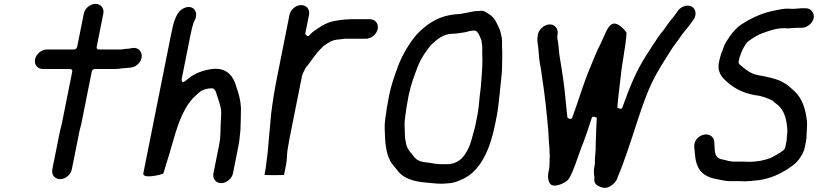

<svg xmlns="http://www.w3.org/2000/svg" viewBox="-20 -766 4118 964"><path d="M582.3 -517.5H475.3C469.9 -517.5 463.8 -522.4 465.3 -530L498.8 -698C504.1 -724.2 486.1 -746.5 459.5 -746.5C432.9 -746.5 406.1 -724.2 400.8 -698L367.3 -530C366.2 -524.6 359.9 -517.5 352.3 -517.5H215.3C188.4 -517.5 161.2 -494.6 155.9 -468C150.7 -441.6 168.6 -419.5 195.7 -419.5H332.7C339.6 -419.5 344.1 -413.8 342.8 -407L289.8 -142C287.6 -130.8 283.1 -118 281.5 -110L242.7 84C237.3 111.3 254.9 133.5 281.8 133.5C308.8 133.5 335.3 111.3 340.7 84L379.5 -110C381.6 -120.9 386.1 -133 387.8 -142L440.8 -407C442.1 -413.8 448.9 -419.5 455.7 -419.5H553.7C569.2 -419.5 581 -420.5 593.8 -423.2C594.5 -423.4 595.7 -423.5 596.5 -423.5H599.5C610 -423.5 620.4 -425.5 631 -426.4L641.5 -427.4C654.5 -430.1 666.5 -436.6 676.7 -448.1C707.5 -482.7 687.7 -531.7 643.9 -524.7L633.5 -522.9C632.3 -522.5 628.1 -521.5 625.1 -521.5C610.6 -521.5 595.9 -517.5 582.3 -517.5Z M1090.4 153.5C1116.6 153.5 1144.4 130.8 1149.5 105L1177.5 -35C1183 -62.5 1183.6 -84.5 1187.2 -113.5C1188.1 -142.9 1190.3 -193 1189.8 -225.2C1187.9 -262.8 1178.9 -294.2 1168.1 -326.1L1159.4 -351.8C1142.4 -393.8 1110.5 -426.8 1044.3 -419.6C999.3 -413.3 959.1 -398.1 928.8 -374.3C924.5 -370.4 917.4 -364.3 911 -359.6C889.2 -343.3 892.2 -369 892.2 -369L936.9 -593C940.8 -612.4 946 -634.3 951.2 -649.9L951.7 -652C952 -653.5 952.7 -655.4 953.7 -656.9C981.8 -701.7 953.1 -745.6 905.6 -726.1C863.6 -708.9 850.7 -652.1 838.5 -591L699.7 104C693.8 133.8 787.1 112.6 799.9 105.1C800 104.9 803.6 95.7 806.7 84.1C817.8 43.3 824 32.4 839.7 -26C868.2 -123.6 891.2 -208.9 948.2 -272.3C960.9 -285.6 973.7 -295.3 983.3 -304.2C994.8 -314.9 1022.1 -322.5 1039.4 -322.5L1044.4 -322.5C1055.3 -322.5 1062.3 -310.1 1064.5 -302.8C1069.9 -287.3 1075.1 -271.1 1080.1 -254.4C1082.4 -245.4 1084.6 -237.6 1087 -229.6C1092.6 -210.8 1090.4 -186.5 1088.9 -162.7C1085.9 -118.6 1090 -87.6 1080.1 -38L1051.5 105C1046.3 131.1 1064.3 153.5 1090.4 153.5Z M1720.5 -668.5C1713.6 -668.5 1706.7 -667.5 1699.6 -666.6L1683.8 -664.7C1678.7 -663.6 1670.3 -662.2 1664.7 -661.6C1639.6 -657.9 1617.7 -648.7 1596.2 -636.7L1569.3 -619.1C1554 -608.6 1540.6 -598.4 1535 -590.4C1523.9 -574.5 1512.5 -596 1512.5 -596L1531.6 -692C1536.9 -718.2 1518.9 -740.5 1492.3 -740.5C1465.7 -740.5 1438.9 -718.2 1433.6 -692L1369.8 -372C1357.8 -311.9 1348.3 -251.4 1341.4 -195.2C1336.5 -133.3 1329.9 -75.2 1325 -13.6C1325 -13.5 1324.8 -7 1324.6 -5.7C1319.1 32.5 1316.5 70.2 1308.7 109L1308 112.6C1315.9 113.1 1333.5 113.5 1356.3 113.5C1379.6 113.5 1396.2 113.2 1406 112.6L1416.7 59C1422.1 31.8 1419.3 6 1425.8 -26.8C1428.6 -43.7 1431.9 -62 1435.5 -80L1496.2 -384C1498.9 -397.6 1510.1 -414.8 1512.5 -420.5C1514.1 -426.9 1517 -428.2 1521.8 -434.1C1539.6 -458.4 1548.6 -469 1565.3 -492.8C1579.8 -512 1590.8 -520.1 1603.4 -534.2C1604.4 -535.3 1605.9 -536.5 1607.4 -537.4C1619.5 -544.6 1629.7 -553.1 1643 -559.2C1660.4 -567.1 1677.2 -567.4 1694.9 -569.4L1707 -571.3C1707.5 -571.4 1708.4 -571.5 1709.1 -571.5H1817.1C1844.4 -571.5 1871 -593.5 1876.4 -620.5C1881.8 -647.5 1864 -669.5 1836.7 -669.5H1741.7C1734.2 -669.5 1727.2 -668.5 1720.5 -668.5Z M2267.3 -694.5C2188.1 -686.5 2136.7 -654.6 2086.9 -607.9C2048.5 -570.7 2008.5 -506.9 1983.5 -446.7L1966 -399C1953.3 -363.1 1942 -327.9 1933.6 -286C1929.5 -265.6 1925.7 -245 1922.5 -225.6C1917.4 -186.5 1910 -151.9 1911.5 -121.9C1913 -57.1 1916.4 -2.7 1938.3 39.9C1945.2 54.7 1954.3 63.3 1965.4 77.2L1979 94.2C2003.1 124.2 2042.5 141.2 2098.6 148.6C2134.4 151.4 2163.2 156.4 2201.3 156.5C2210.5 155.9 2220.5 155.2 2229.3 154.5C2262.2 152.7 2287.2 141 2315.3 127.2C2394.2 83.5 2440.6 -15.5 2465.4 -140L2474.4 -185C2481 -217.9 2484.2 -255.8 2488 -287.9L2493 -337.9C2498.6 -382.1 2501.5 -417.7 2501.1 -457.5C2501.1 -481.4 2502.7 -501.2 2501.1 -521.7C2499.5 -543.1 2501.9 -559.5 2499.4 -576.3C2494.6 -595.6 2492.6 -612.4 2485.7 -625.7C2472.5 -651.4 2466.9 -670.6 2444.8 -688.4C2423.8 -702.1 2409.6 -716.5 2384.8 -710.8C2384.1 -710.7 2382.8 -710.5 2381.8 -710.5H2379.8C2343.8 -710.5 2310.5 -694.8 2267.3 -694.5ZM2217.3 58.5H2201.3C2180 58.5 2152 54.6 2129.1 50.4C2115.6 48.9 2094.1 47.2 2079.6 39.2C2065.6 31.4 2057 19.9 2048.6 7.9C2034.6 -7.3 2020.4 -25.3 2017.2 -54.6C2013.5 -69.9 2012.6 -81.9 2012.4 -103.3C2011.7 -128.2 2009.8 -148.4 2014.1 -178.1C2017.7 -209.8 2024.3 -249.3 2031.4 -285C2042.4 -340.2 2059.3 -383.4 2076.4 -429.1C2091.1 -468.6 2122.3 -516.7 2148.7 -544.5C2148.9 -544.7 2149.3 -545.1 2149.6 -545.4C2172.4 -566.1 2206.1 -596.5 2251.1 -596.5C2271.2 -596.5 2293.3 -601 2315 -604.2C2326 -607.1 2345.3 -612.5 2360.3 -612.5L2362.3 -612.5C2369.3 -612.5 2374 -608.1 2379 -601.8C2386.6 -592.4 2389.2 -580.4 2394.1 -571.5C2398.5 -563.5 2398.6 -550.6 2400 -542.5C2403.2 -526.5 2400 -511.1 2401.3 -497.3C2403.4 -457 2401 -412.6 2397.2 -369.5L2394.2 -329.6C2394.2 -329.4 2394.2 -329.2 2394.1 -329L2388 -278.3C2385.9 -250.6 2382.6 -215.9 2376.4 -185L2367.4 -140C2364.8 -127 2361.5 -114 2357.7 -101.7C2350.8 -78.1 2344 -47.2 2332.6 -22.7C2314 15.5 2290.4 49.5 2241.6 57.3C2241.1 57.4 2240.2 57.5 2239.5 57.5C2233 57.5 2225.2 58.5 2217.3 58.5Z M2965.3 66C2961.2 86.4 2961 98.1 2963 113.3C2964.2 117.7 2965.2 125.5 2963.7 133.9C2963.5 150 2970.2 161.6 2988.4 170C3007.8 178.9 3023.1 178.9 3034.8 173.8C3054.9 164.7 3077.6 144.5 3082.5 120C3082.7 119.2 3083.1 117.8 3083.6 116.8C3098.8 83.8 3113.5 40.8 3127.4 1.1C3164.7 -103.5 3202.5 -240.7 3249.4 -343.2C3281.7 -411.5 3320 -468.1 3355.1 -523.9C3355.3 -524.2 3355.6 -524.7 3355.8 -525C3373.9 -549.2 3390.6 -572.6 3408.1 -597.6C3408.3 -597.8 3408.6 -598.3 3408.9 -598.6L3422.2 -614.7C3436.6 -631.8 3449.7 -649.8 3462.1 -667.6C3481.2 -694.9 3470.6 -723.4 3453.3 -732.8C3428.2 -746.3 3396.4 -730.3 3383.2 -711.4C3374.2 -698.5 3364 -683 3351.9 -669.8C3333.5 -649.2 3319.7 -622.2 3296.6 -596.3C3271.7 -563.4 3252.8 -529.9 3226.3 -490.8C3175.4 -411.7 3143.4 -334.5 3104.3 -225C3100.1 -213.5 3079.6 -225.3 3079.6 -225.3C3082.8 -273.7 3091.1 -331 3096.2 -378.8C3103.4 -455 3121.5 -529.8 3126 -600.8L3121.2 -608.6C3109.6 -622.9 3080.1 -655.5 3054.7 -645.9C3030.1 -636.7 3014.2 -583.7 2993 -541.2C2980.1 -517.1 2970.2 -493.5 2957.4 -461.6C2942.7 -423.3 2932.2 -403.2 2919.6 -367.1C2896.7 -304.4 2877.7 -242.7 2853.7 -176.9C2847.3 -159.6 2829 -175.5 2829 -175.5C2825.9 -209 2822.2 -229.6 2819.8 -264.7C2814 -331.9 2803.1 -403.7 2792.5 -466.5C2786.1 -496.6 2785.6 -535.7 2780.6 -562.5C2779.4 -569 2776.7 -574.1 2778.8 -587.7L2780.1 -598.7C2781.1 -612 2777.5 -622.9 2768.6 -632C2739.7 -661.3 2684.9 -629.3 2680 -589L2678.7 -577.2C2676 -548.9 2683.4 -538.9 2684.2 -506C2685 -495 2686.2 -481.8 2687.6 -469.2C2690.3 -444.5 2696.8 -421.5 2699.5 -393.9C2706.5 -346.9 2714.9 -288.9 2720.4 -237.6C2725.3 -180.8 2732.9 -128.7 2735.1 -69.8C2735.6 -37.9 2740.1 -28.8 2739.1 1.2C2738.8 6.1 2741.7 16.5 2739.5 30.2C2738.4 45.3 2740.4 65.8 2737.3 81L2732.9 103C2727.8 128.8 2736.5 155.3 2747.9 161.9C2766.9 172.8 2801.4 159.1 2821.8 145.6C2840.7 133.1 2849.3 107.2 2862.9 74.4C2871.8 52.9 2887.5 4.1 2898.7 -24.6C2912 -55.6 2939 -136.2 2951.4 -174.6C2955.2 -186.1 2976.3 -175 2976.3 -175C2974.4 -128.1 2971.5 -80.8 2970.9 -38.7C2972.2 -9.3 2965.5 27.3 2966.8 52C2966.8 52.7 2966.7 54 2966.5 55C2966.4 55.4 2966.2 61.7 2965.3 66Z M3935.2 -722.5C3925.2 -722.5 3916.7 -722 3907.1 -720.7C3882.4 -715.5 3862.6 -712.6 3841.6 -707C3788.5 -692.6 3745.7 -671 3703 -644C3681.8 -629.9 3660.3 -607.4 3645 -584.7C3632.3 -565.8 3619.1 -548.1 3612.6 -526.7C3612.5 -526.4 3612.3 -525.7 3612.1 -525.3C3603.6 -505.1 3596.1 -483.9 3591.5 -461C3591.5 -460.8 3591.4 -460.3 3591.3 -460C3580.2 -419.8 3595.2 -388 3615.5 -368.7C3655.1 -330 3698.5 -301.5 3769.2 -288.4C3803.2 -285.1 3835.9 -273.3 3859.5 -260.2C3860.4 -259.7 3861.6 -258.8 3862.3 -257.8C3865.6 -253.7 3870.1 -250.6 3876.7 -245.6C3908.7 -223.4 3924.2 -186.5 3929.8 -145L3932.6 -124C3935.1 -105.1 3929.7 -78.9 3929.7 -62.5C3929.7 -61.8 3929.6 -60.8 3929.5 -60L3922.9 -27C3921.7 -20.9 3915.3 -12.7 3911 -9.5C3892.5 4 3870.4 16.6 3849.7 26.9C3849.3 27.1 3848.6 27.4 3848.1 27.6C3817.7 38.9 3780.7 46.5 3742.7 46.5C3734.6 46.5 3726.1 45.5 3715.9 45.5H3665.9C3661.1 45.5 3658.8 45.4 3652.9 44.3L3639.8 42.4C3630.6 41 3623.6 37.7 3611.2 35.4C3575 30.9 3569.8 9.1 3568.1 -20.9L3566.1 -55.7C3564.9 -68.3 3559.3 -77.7 3548.3 -84.6C3515.2 -105.3 3462.1 -73.8 3465.7 -28.5L3468.9 5.6C3474.4 80.2 3503.2 118.5 3574.6 132.7C3601.3 136.9 3618.6 143.5 3646.4 143.5H3696.4C3704.5 143.5 3711.2 143.8 3718.8 144.5C3735.2 144.4 3754.9 142.1 3770.7 140.6L3790.8 138.6C3848.3 129.8 3892 109.9 3937.1 81.1C3959.3 65.6 3976.7 54.1 3989.8 36.1C4002.8 18.7 4016.1 -2.8 4020.5 -25L4024.7 -46C4026.6 -55.5 4028 -64.2 4029.2 -73.3C4029.3 -98.3 4033.6 -133.8 4031.8 -154.5C4025.5 -218.1 4007.7 -272.3 3968.8 -308.2C3955.2 -321.4 3950 -323.7 3937.4 -336.1C3926.5 -345.1 3917.7 -348 3901.9 -357.8C3869.3 -373.2 3827 -381.1 3781.3 -389.7C3751 -396.8 3728 -412.5 3709.9 -429.2C3705.6 -433.3 3686 -443.3 3688.5 -456L3691.5 -471C3694.2 -484.4 3702.3 -500 3705.8 -512.1C3706.2 -513.5 3707 -515.2 3708 -516.6C3714.2 -525.6 3723.2 -552.1 3746.8 -565.4C3763.9 -577.9 3786 -591.7 3806.1 -598.7C3837.1 -609.5 3874.2 -624.5 3915.7 -624.5C3922.2 -624.5 3927.7 -624.2 3936 -623.5C3948.8 -623.6 3967.5 -626.5 3983.1 -626.5L4006.1 -626.5C4032.3 -626.5 4060.1 -649.2 4065.3 -675C4070.4 -701 4051.6 -724.5 4025.6 -724.5H4002.6C3992.5 -724.5 3975.7 -721.5 3960 -721.5C3950.8 -721.5 3942.4 -722.5 3935.2 -722.5Z"/></svg>

Font: Smoothie
Style: LightIt
Weight: 400
Foundry: Cannot Into Space Fonts
Version: Version 0.8